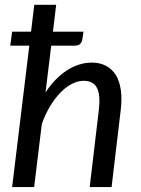

<svg xmlns="http://www.w3.org/2000/svg" viewBox="-20 -756 569 776"><path d="M164 -382.5Q203.5 -442 252 -472.5Q300.5 -503 351 -503Q383.5 -503 408 -490.2Q432.5 -477.5 447.8 -453.2Q463 -429 468.2 -393.2Q473.5 -357.5 468 -312L431 0H342.5L379.5 -312Q386.5 -371.5 372 -400.5Q357.5 -429.5 318 -429.5Q295 -429.5 271 -417.2Q247 -405 224.5 -382Q202 -359 182.5 -326.8Q163 -294.5 149 -255L118 0H29L98.5 -571.5H21.5L29 -628H105.5L118.5 -736.5H207L194 -628H317.5L312.5 -596Q308.5 -571.5 282 -571.5H187Z"/></svg>

Font: Lato 2
Style: Italic
Weight: 400
Italic angle: -7°
Designer: Lukasz Dziedzic with Adam Twardoch and Botio Nikoltchev
Foundry: tyPoland Lukasz Dziedzic
Version: Version 2.015; 2015-08-06; http://www.latofonts.com/